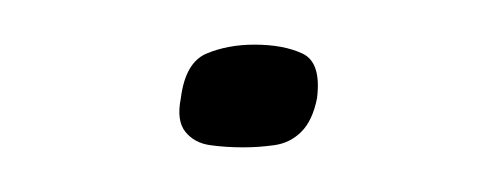

<svg xmlns="http://www.w3.org/2000/svg" viewBox="-20 -264 221 86"><path d="M61 -220Q63 -236 72.5 -240Q82 -244 94 -244Q107 -244 115.5 -240Q124 -236 122 -220Q120 -210 115 -205Q110 -200 103 -199Q96 -198 89 -198Q81 -198 74 -199Q67 -200 63 -205Q59 -210 61 -220Z"/></svg>

Font: Genos Thin Light
Style: Italic
Weight: 300
Italic angle: -8°
Version: Version 1.010